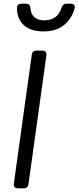

<svg xmlns="http://www.w3.org/2000/svg" viewBox="-20 -1019 425 1039"><path d="M77 0Q52 0 55 -26L152 -723Q155 -745 177 -745H209Q234 -745 231 -719L134 -22Q131 0 109 0ZM215 -849Q145 -849 108 -884Q71 -919 72 -976Q72 -999 97 -999H122Q143 -999 145 -974Q147 -943 166 -926Q185 -909 219 -909Q293 -909 313 -978Q321 -999 340 -999H362Q374 -999 380.5 -992.5Q387 -986 384 -975Q369 -918 326.5 -883.5Q284 -849 215 -849Z"/></svg>

Font: Pitagon Sans Text
Style: Italic
Weight: 400
Italic angle: -8°
Designer: Travis Tran
Foundry: Pitagon
Version: Version 1.001; ttfautohint (v1.8.4.7-5d5b);gftools[0.9.26]